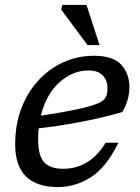

<svg xmlns="http://www.w3.org/2000/svg" viewBox="-20 -748 568 778"><path d="M459.5 -169.5Q410 -68.5 347.2 -29.2Q284.5 10 215 10Q41.5 10 41.5 -163.5Q41.5 -242.5 66.2 -308Q91 -373.5 135 -421.5Q179 -469.5 237 -495.8Q295 -522 361 -522Q439 -522 471.8 -485.2Q504.5 -448.5 504.5 -395Q504.5 -369 496.5 -341.8Q488.5 -314.5 475.5 -294Q390.5 -269.5 302.2 -253Q214 -236.5 136.5 -228Q134.5 -207.5 134.5 -185.5Q134.5 -116 159.2 -90Q184 -64 237 -64Q286 -64 329.5 -88.5Q373 -113 408 -169.5ZM338.5 -462.5Q274 -462.5 220.2 -413.8Q166.5 -365 145.5 -279Q244.5 -294.5 299.8 -306.8Q355 -319 379.5 -330.5Q404 -342 409.8 -356Q415.5 -370 415.5 -389.5Q415.5 -423 396 -442.8Q376.5 -462.5 338.5 -462.5ZM383.5 -565H335L228 -709L232.5 -728H330.5Z"/></svg>

Font: Newsreader 6pt
Style: Italic
Weight: 400
Italic angle: -17°
Designer: Hugues Gentile
Foundry: Production Type
Version: Version 1.003; ttfautohint (v1.8.3)